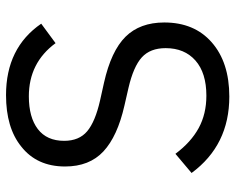

<svg xmlns="http://www.w3.org/2000/svg" viewBox="-90 -660 762 621"><g transform="rotate(-90 290.5 -349.0)"><path d="M289.1 12.2Q399.9 12.2 464.8 -44.9Q528.8 -101.1 528.8 -198.2Q528.8 -276.9 482.7 -323.5Q436.5 -370.1 334 -393.1L276.9 -405.8Q208 -421.4 177 -447.5Q146 -473.6 146 -522Q146 -578.1 184.1 -607.2Q222.2 -636.2 290 -636.2Q398.4 -636.2 461.9 -549.8L524.9 -596.2Q446.8 -710 293.9 -710Q188.5 -710 127.9 -661.1Q63 -610.4 63 -519Q63 -440.4 111.8 -395Q160.6 -349.6 259.8 -327.1L316.9 -314Q386.2 -297.9 416 -270.8Q445.8 -243.7 445.8 -193.8Q445.8 -132.8 405.8 -97.4Q365.7 -62 292 -62Q232.9 -62 187.3 -86.9Q141.6 -111.8 104 -162.1L42 -109.9Q131.8 12.2 289.1 12.2Z"/></g></svg>

Font: Plexus Sans
Style: Regular
Weight: 400
Version: Version 2.001;PS 002.001;hotconv 1.0.70;makeotf.lib2.5.58329